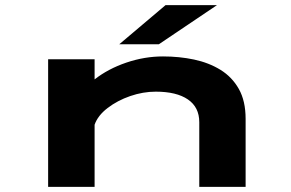

<svg xmlns="http://www.w3.org/2000/svg" viewBox="-20 -732 1140 752"><path d="M168.5 0V-500H350.5V-421Q403.5 -462.5 474.8 -486.8Q546 -511 618.5 -511Q682 -511 740 -498.8Q798 -486.5 843.5 -458.5Q889 -430.5 915.5 -383.5Q942 -336.5 942 -266.5V0H760.5V-253.5Q760.5 -312 716 -342.5Q671.5 -373 590 -373Q540.5 -373 490.2 -355.8Q440 -338.5 401.5 -309Q363 -279.5 350.5 -243.5V0ZM602 -558.5H447L628.5 -712H830Z"/></svg>

Font: Trispace Expanded
Style: Bold
Weight: 700
Width: 7
Designer: Tyler Finck
Foundry: Etcetera Type Company
Version: Version 1.210; ttfautohint (v1.8.3)